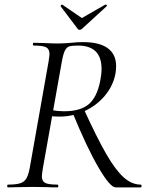

<svg xmlns="http://www.w3.org/2000/svg" viewBox="-20 -810 653 830"><path d="M15 -12Q49 -12 66.5 -17.5Q84 -23 93 -37Q102 -51 108 -81L190 -544Q194 -570 194 -576Q194 -598 179.5 -605.5Q165 -613 126 -613Q122 -613 122 -619Q122 -625 126 -625L170 -624Q208 -622 231 -622Q247 -622 261.5 -623Q276 -624 287 -625Q316 -628 338 -628Q410 -628 446 -601.5Q482 -575 482 -524Q482 -509 479 -491Q469 -439 433.5 -396.5Q398 -354 346 -330Q294 -306 238 -306Q214 -306 200 -308L203 -334Q230 -329 257 -329Q327 -329 363 -359Q399 -389 413 -459Q419 -489 419 -512Q419 -613 317 -613Q292 -613 280 -609.5Q268 -606 260.5 -591Q253 -576 247 -542L165 -81Q161 -55 161 -48Q161 -27 175 -19.5Q189 -12 228 -12Q232 -12 232 -6Q232 0 229 0Q200 0 184 -1L122 -2L61 -1Q44 0 15 0Q11 0 11 -6Q11 -12 15 -12ZM294 -322 342 -339Q399 -214 439.5 -144Q480 -74 515 -43Q550 -12 588 -12Q592 -12 592 -6Q592 0 588 0H480Q456 0 406 -85.5Q356 -171 294 -322ZM242 -784Q242 -786 245 -788.5Q248 -791 249 -790L334 -732L435 -790H437Q440 -790 441.5 -787.5Q443 -785 441 -783L334 -685Q330 -681 324 -681Q319 -681 316 -685L242 -783Z"/></svg>

Font: Cormorant Garamond
Style: Italic
Weight: 400
Italic angle: -10°
Designer: Christian Thalmann (Catharsis Fonts)
Foundry: Catharsis Fonts
Version: Version 4.000